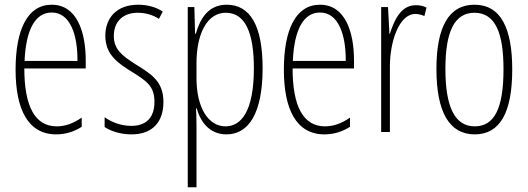

<svg xmlns="http://www.w3.org/2000/svg" viewBox="-20 -559 2235 813"><path d="M199 -539C96 -539 46 -433 46 -264C46 -97 98 10 218 10C260 10 296 -3 326 -22V-61C290 -36 256 -24 220 -24C128 -24 83 -109 83 -269H343V-303C343 -425 305 -539 199 -539ZM199 -506C277 -506 309 -412 308 -301H84C90 -439 132 -506 199 -506Z M672 -127C672 -213 623 -244 557 -285C493 -325 462 -352 462 -407C462 -470 503 -505 564 -505C596 -505 630 -495 653 -479L669 -510C641 -529 604 -539 565 -539C472 -539 426 -481 426 -408C426 -329 476 -293 543 -252C602 -215 634 -193 634 -128C634 -63 601 -26 536 -26C494 -26 452 -41 423 -63V-21C448 -5 487 10 537 10C626 10 672 -43 672 -127Z M940 -539C863 -539 828 -482 809 -416H806L803 -529H775V234H812V-29C812 -59 811 -85 810 -100H813C828 -46 865 10 939 10C1032 10 1092 -78 1092 -270C1092 -451 1039 -539 940 -539ZM936 -505C1018 -505 1055 -421 1055 -270C1055 -89 1002 -24 935 -24C862 -24 812 -103 812 -228V-291C812 -416 857 -505 936 -505Z M1335 -539C1232 -539 1182 -433 1182 -264C1182 -97 1234 10 1354 10C1396 10 1432 -3 1462 -22V-61C1426 -36 1392 -24 1356 -24C1264 -24 1219 -109 1219 -269H1479V-303C1479 -425 1441 -539 1335 -539ZM1335 -506C1413 -506 1445 -412 1444 -301H1220C1226 -439 1268 -506 1335 -506Z M1740 -537C1677 -537 1648 -471 1631 -416H1629L1623 -529H1594V0H1631V-278C1631 -381 1669 -500 1739 -500C1753 -500 1768 -495 1777 -491L1786 -527C1771 -535 1754 -537 1740 -537Z M2149 -265C2149 -437 2102 -539 1989 -539C1880 -539 1828 -444 1828 -267C1828 -84 1883 10 1990 10C2097 10 2149 -82 2149 -265ZM1866 -267C1866 -421 1902 -505 1989 -505C2079 -505 2112 -416 2112 -266C2112 -101 2074 -24 1990 -24C1905 -24 1866 -108 1866 -267Z"/></svg>

Font: Noto Sans Devanagari UI ExtraCondensed ExtraLight
Style: Regular
Weight: 200
Width: 2
Designer: Jelle Bosma - Monotype Design Team
Foundry: Monotype Imaging Inc.
Version: Version 2.004